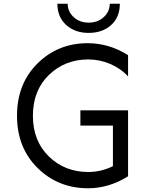

<svg xmlns="http://www.w3.org/2000/svg" viewBox="-20 -991 780 1027"><path d="M454 -815C503.3 -815 543.5 -829 574.5 -857C605.5 -885 621 -923 621 -971H567C567 -943 556.3 -919.2 535 -899.5C513.7 -879.8 486.7 -870 454 -870C422 -870 395.3 -879.8 374 -899.5C352.7 -919.2 342 -943 342 -971H287C287 -923.7 302.7 -885.8 334 -857.5C365.3 -829.2 405.3 -815 454 -815ZM452 -673C492.7 -673 531.8 -665 569.5 -649C607.2 -633 639 -610.7 665 -582V-696C597 -738.7 525 -760 449 -760C343 -760 253.5 -723.8 180.5 -651.5C107.5 -579.2 71 -486 71 -372C71 -258 107.7 -164.8 181 -92.5C254.3 -20.2 344.3 16 451 16C525.7 16 597 -5.3 665 -48V-401H410V-319H584V-102C541.3 -81.3 497.3 -71 452 -71C368.7 -71 298.5 -98.7 241.5 -154C184.5 -209.3 156 -282 156 -372C156 -462 184.5 -534.7 241.5 -590C298.5 -645.3 368.7 -673 452 -673Z"/></svg>

Font: Orkney
Style: Regular
Weight: 400
Designer: Samuel Oakes and Alfredo Marco Pradil
Foundry: Alfredo Marco Pradil
Version: 1.0; ttfautohint (v1.5)